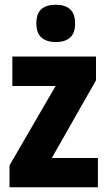

<svg xmlns="http://www.w3.org/2000/svg" viewBox="-20 -788 453 808"><path d="M392 0H20V-92L214 -426H32V-550H384V-450L198 -123H392ZM215 -768Q254 -768 275 -749Q296 -730 296 -689Q296 -648 274.5 -629.5Q253 -611 215 -611Q177 -611 155 -629.5Q133 -648 133 -689Q133 -731 154 -749.5Q175 -768 215 -768Z"/></svg>

Font: Noto Sans Ethiopic Condensed ExtraBold
Style: Regular
Weight: 800
Width: 3
Designer: Monotype Design Team
Foundry: Monotype Imaging Inc.
Version: Version 2.102; ttfautohint (v1.8.4.7-5d5b)